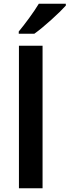

<svg xmlns="http://www.w3.org/2000/svg" viewBox="-20 -1097 371 1024"><path d="M331 -1067V-1077H187C160 -1032 111 -966 80 -929V-917H163C213 -952 298 -1030 331 -1067ZM207 -93V-853H81V-93Z"/></svg>

Font: Noto Sans Kannada UI SemiBold
Style: Regular
Weight: 600
Designer: Jelle Bosma - Monotype Design Team
Foundry: Monotype Imaging Inc.
Version: Version 2.005